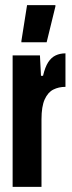

<svg xmlns="http://www.w3.org/2000/svg" viewBox="-20 -725 278 745"><path d="M29 0V-510H135L139 -431H147Q155 -465 167 -483.5Q179 -502 196 -510Q213 -518 234 -518V-388Q208 -388 187 -377.5Q166 -367 153.5 -339.5Q141 -312 141 -262V0ZM63 -561V-566L85 -705H195V-700L161 -561Z"/></svg>

Font: Saira UltraCondensed ExtraBold
Style: Regular
Weight: 800
Width: 1
Designer: Hector Gatti with collaboration of the Omnibus-Type team
Foundry: Omnibus-Type
Version: Version 1.101